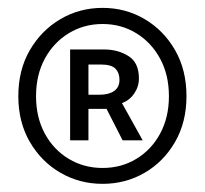

<svg xmlns="http://www.w3.org/2000/svg" viewBox="-20 -817 513 480"><path d="M236.5 -357.4Q179 -357.4 131.3 -385Q83.5 -412.6 54.7 -462Q25.8 -511.5 25.8 -576.6Q25.8 -642.2 54.7 -691.8Q83.5 -741.3 131.3 -769.3Q179 -797.3 236.5 -797.3Q294 -797.3 341.5 -769.3Q389.1 -741.3 417.6 -691.8Q446.2 -642.2 446.2 -576.6Q446.2 -511.5 417.6 -462Q389.1 -412.6 341.5 -385Q294 -357.4 236.5 -357.4ZM236.5 -397.1Q283.3 -397.1 320.9 -419.9Q358.5 -442.6 380.4 -483.1Q402.3 -523.6 402.3 -576.6Q402.3 -629.6 380.4 -670.2Q358.5 -710.7 320.9 -733.8Q283.3 -757 236.5 -757Q189.7 -757 151.8 -733.8Q113.9 -710.7 92 -670.2Q70.1 -629.6 70.1 -576.6Q70.1 -523.6 92 -483.1Q113.9 -442.6 151.8 -419.9Q189.7 -397.1 236.5 -397.1ZM155.3 -466.2V-693.3H240.4Q274.9 -693.3 301.1 -676.9Q327.3 -660.6 327.3 -620.7Q327.3 -600.5 315.5 -583.2Q303.6 -565.9 284.9 -559.3L336.7 -466.2H286.5L246.4 -544.8H201.1V-466.2ZM201.1 -580.2H229.5Q251.9 -580.2 265.3 -589.5Q278.7 -598.9 278.7 -617.6Q278.7 -634.8 268.6 -645.3Q258.4 -655.7 232.3 -655.7H201.1Z"/></svg>

Font: Noto Sans HK Thin
Style: Regular
Weight: 100
Designer: Ryoko NISHIZUKA 西塚涼子 (kana, bopomofo & ideographs); Paul D. Hunt (Latin, Greek & Cyrillic); Sandoll Communications 산돌커뮤니
Foundry: Adobe
Version: Version 2.004-H2;hotconv 1.0.118;makeotfexe 2.5.65603